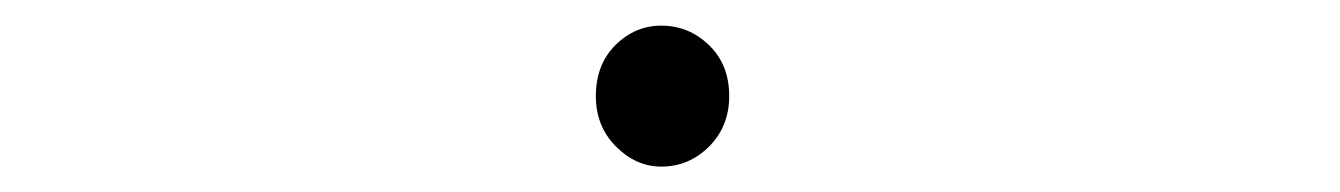

<svg xmlns="http://www.w3.org/2000/svg" viewBox="-20 -433 1040 149"><path d="M493.2 -303.7Q473.6 -303.7 458 -319.3Q442.4 -335 442.4 -358.4Q442.4 -382.8 457.5 -397.9Q472.7 -413.1 493.2 -413.1Q514.6 -413.1 530.3 -397.9Q545.9 -382.8 545.9 -358.4Q545.9 -335 530.3 -319.3Q514.6 -303.7 493.2 -303.7Z"/></svg>

Font: Gen Jyuu Gothic L Monospace Light
Style: Regular
Weight: 300
Designer: [Source Han Sans]
Ryoko NISHIZUKA  (kana & ideographs); Paul D. Hunt (Latin, Greek & Cyrillic); Wenlong ZHANG  (bopomofo
Version: Version 1.002.20150607